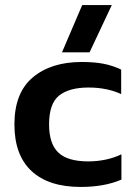

<svg xmlns="http://www.w3.org/2000/svg" viewBox="-20 -729 537 759"><path d="M225 -522 305 -709H422L334 -522ZM299 10Q172 10 104.5 -53Q37 -116 37 -237Q37 -362 109.5 -423Q182 -484 303 -484Q353 -484 389 -477Q425 -470 459 -454V-357Q434 -369 401 -376Q368 -383 330 -383Q254 -383 214 -351.5Q174 -320 174 -237Q174 -161 210.5 -126Q247 -91 329 -91Q364 -91 397.5 -98Q431 -105 460 -119V-19Q393 10 299 10Z"/></svg>

Font: Kanit Medium
Style: Regular
Weight: 500
Designer: Katatrad Team
Foundry: CadsonDemak
Version: Version 2.000; ttfautohint (v1.8.3)